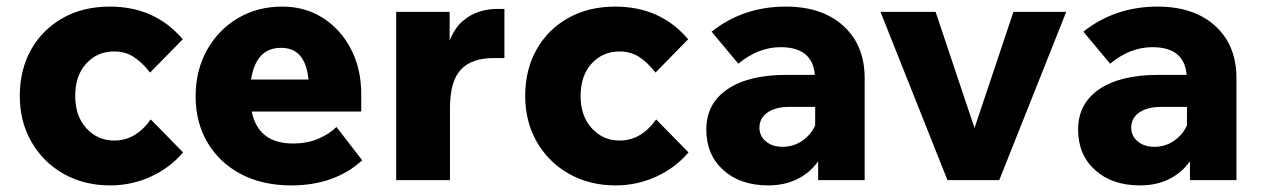

<svg xmlns="http://www.w3.org/2000/svg" viewBox="-20 -546 3826 582"><path d="M437 -184 535 -84Q495 -37 437 -10.5Q379 16 314 16Q235 16 173 -19Q111 -54 75.5 -115.5Q40 -177 40 -255Q40 -335 74.5 -396Q109 -457 170.5 -491.5Q232 -526 313 -526Q450 -526 534 -427L435 -326Q410 -358 384.5 -374Q359 -390 326 -390Q275 -390 241.5 -353.5Q208 -317 208 -255Q208 -194 242 -157Q276 -120 326 -120Q360 -120 387.5 -136.5Q415 -153 437 -184Z M1000 -161 1078 -60Q994 16 863 16Q776 16 711 -18Q646 -52 609.5 -113Q573 -174 573 -254Q573 -332 607 -393.5Q641 -455 700.5 -490.5Q760 -526 836 -526Q905 -526 959 -491.5Q1013 -457 1044 -397Q1075 -337 1075 -261V-208H743Q763 -111 868 -111Q911 -111 944 -125Q977 -139 1000 -161ZM832 -401Q756 -401 741 -305H915Q906 -401 832 -401Z M1509 -519V-370H1477Q1409 -370 1376.5 -334.5Q1344 -299 1344 -219V0H1181V-510H1343V-423Q1358 -461 1382.5 -482Q1407 -503 1434 -511Q1461 -519 1485 -519Z M1969 -184 2067 -84Q2027 -37 1969 -10.5Q1911 16 1846 16Q1767 16 1705 -19Q1643 -54 1607.5 -115.5Q1572 -177 1572 -255Q1572 -335 1606.5 -396Q1641 -457 1702.5 -491.5Q1764 -526 1845 -526Q1982 -526 2066 -427L1967 -326Q1942 -358 1916.5 -374Q1891 -390 1858 -390Q1807 -390 1773.5 -353.5Q1740 -317 1740 -255Q1740 -194 1774 -157Q1808 -120 1858 -120Q1892 -120 1919.5 -136.5Q1947 -153 1969 -184Z M2309 16Q2224 16 2172.5 -30.5Q2121 -77 2121 -153Q2121 -232 2185 -275.5Q2249 -319 2364 -319H2450Q2443 -403 2346 -403Q2279 -403 2218 -353L2137 -450Q2233 -526 2362 -526Q2472 -526 2536.5 -467.5Q2601 -409 2601 -309V0H2460V-57Q2435 -22 2396.5 -3Q2358 16 2309 16ZM2352 -101Q2385 -101 2411.5 -119Q2438 -137 2451 -166V-222H2373Q2331 -222 2306.5 -205Q2282 -188 2282 -159Q2282 -134 2301.5 -117.5Q2321 -101 2352 -101Z M3009 0H2852L2649 -510H2816L2934 -158L3052 -510H3212Z M3436 16Q3351 16 3299.5 -30.5Q3248 -77 3248 -153Q3248 -232 3312 -275.5Q3376 -319 3491 -319H3577Q3570 -403 3473 -403Q3406 -403 3345 -353L3264 -450Q3360 -526 3489 -526Q3599 -526 3663.5 -467.5Q3728 -409 3728 -309V0H3587V-57Q3562 -22 3523.5 -3Q3485 16 3436 16ZM3479 -101Q3512 -101 3538.5 -119Q3565 -137 3578 -166V-222H3500Q3458 -222 3433.5 -205Q3409 -188 3409 -159Q3409 -134 3428.5 -117.5Q3448 -101 3479 -101Z"/></svg>

Font: Wix Madefor Text ExtraBold
Style: Regular
Weight: 800
Designer: Dalton Maag Ltd
Foundry: Dalton Maag Ltd
Version: Version 3.100